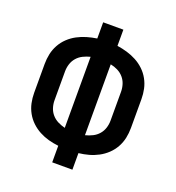

<svg xmlns="http://www.w3.org/2000/svg" viewBox="-133 -841 866 947"><g transform="rotate(20 300.0 -367.5)"><path d="M247 0V-87Q220 -90 194.5 -97Q169 -104 145.5 -116.5Q122 -129 102.5 -147.5Q83 -166 70 -189.5Q57 -213 51.5 -239Q46 -265 46 -292V-443Q46 -470 51.5 -496Q57 -522 70 -545.5Q83 -569 102.5 -587.5Q122 -606 145.5 -618.5Q169 -631 194.5 -638.5Q220 -646 247 -650V-735H353V-650Q380 -646 405.5 -638.5Q431 -631 454.5 -618.5Q478 -606 497.5 -587.5Q517 -569 530 -545.5Q543 -522 548.5 -496Q554 -470 554 -443V-292Q554 -265 548.5 -239Q543 -213 530 -189.5Q517 -166 497.5 -147.5Q478 -129 454.5 -116.5Q431 -104 405.5 -97Q380 -90 353 -87V0ZM247 -181V-554Q227 -549 209 -540Q191 -531 178 -516Q165 -501 159 -482Q153 -463 153 -443V-292Q153 -272 159 -253Q165 -234 178 -219Q191 -204 209 -195Q227 -186 247 -181ZM353 -181Q373 -186 391 -195Q409 -204 422 -219Q435 -234 441 -253Q447 -272 447 -292V-443Q447 -463 441 -482Q435 -501 422 -516Q409 -531 391 -540Q373 -549 353 -553Z"/></g></svg>

Font: Iosevka Custom SmBdEx
Style: Regular
Weight: 600
Width: 7
Monospace: yes
Designer: Belleve Invis
Foundry: Belleve Invis
Version: Version 11.2.4; ttfautohint (v1.8.4)